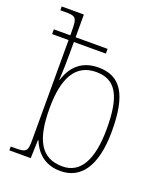

<svg xmlns="http://www.w3.org/2000/svg" viewBox="-142 -852 805 953"><g transform="rotate(20 261.0 -375.0)"><path d="M290 10C393 10 464 -70 464 -264C464 -459 410 -538 294 -538C209 -538 157 -491 133 -414H131C134 -459 135 -517 135 -554V-615H304V-640H135V-760H18V-740H41C100 -740 107 -736 107 -662V-640H20V-615H107V-91C107 -25 102 -20 35 -20H18V0H131L134 -96H137C164 -29 215 10 290 10ZM292 -15C178 -15 134 -100 134 -265C134 -429 185 -513 291 -513C395 -513 436 -439 436 -266C436 -95 383 -15 292 -15Z"/></g></svg>

Font: Noto Serif SemiCondensed Thin
Style: Regular
Weight: 100
Width: 4
Designer: Monotype Design Team
Foundry: Monotype Imaging Inc.
Version: Version 2.015